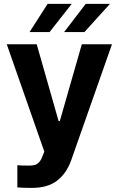

<svg xmlns="http://www.w3.org/2000/svg" viewBox="-20 -755 603 975"><path d="M68.1 196.7V83.9L92.6 85.5Q107.6 85.9 126.8 85.9Q144.5 85.9 156.1 82.9Q167.8 79.9 178.1 69.2Q188.4 58.5 196.1 37.3L205.1 15L14.3 -530.3H166.4L277.7 -139.8H283.6L395.5 -530.3H548.7L341.8 57.9Q317.8 125.5 269.9 162.4Q222 199.2 141.5 199.2Q99 199.2 68.1 196.7ZM415.4 -735.4H538.5L408.7 -592.2H305.6ZM221.9 -735.4H344.3L231.8 -592.2H130Z"/></svg>

Font: Pretendard Std Variable
Style: Regular
Weight: 400
Designer: Base glyphs from Inter by Rasmus Andersson; Hangeul glyphs from Noto Sans CJK(Source Han Sans) by Jang Soo-young and Kan
Foundry: Kil Hyung-jin
Version: Version 1.309;Glyphs 3.2 (3225)